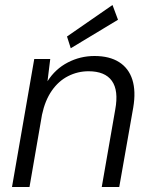

<svg xmlns="http://www.w3.org/2000/svg" viewBox="-20 -748 607 768"><path d="M28 0 117 -512H181L170 -423Q201 -472 251 -498Q301 -524 358 -524Q418 -524 456.5 -499.5Q495 -475 509.5 -429Q524 -383 513 -318L457 0H387L441 -310Q455 -386 427.5 -424.5Q400 -463 334 -463Q291 -463 252.5 -443.5Q214 -424 187 -385Q160 -346 148 -289L98 0ZM263 -555 248 -602 430 -728 452 -669Z"/></svg>

Font: DM Sans 12pt Light
Style: Italic
Weight: 300
Italic angle: -10°
Version: Version 4.004;gftools[0.9.30]